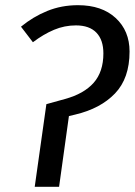

<svg xmlns="http://www.w3.org/2000/svg" viewBox="-20 -721 520 741"><path d="M208 0H114L159 -319L231 -339Q304 -359 341.5 -401.5Q379 -444 379 -515Q379 -567 352 -595Q325 -623 273 -623Q229 -623 188.5 -606Q148 -589 107 -558L61 -618Q107 -656 162 -678.5Q217 -701 281 -701Q373 -701 426.5 -651.5Q480 -602 480 -522Q480 -419 424 -360.5Q368 -302 271 -279L246 -273Z"/></svg>

Font: Fira Sans Variable
Style: Italic
Weight: 397
Italic angle: -8°
Designer: Carrois Corporate & Edenspiekermann AG
Foundry: Carrois Corporate GbR & Edenspiekermann AG
Version: Version 4.202